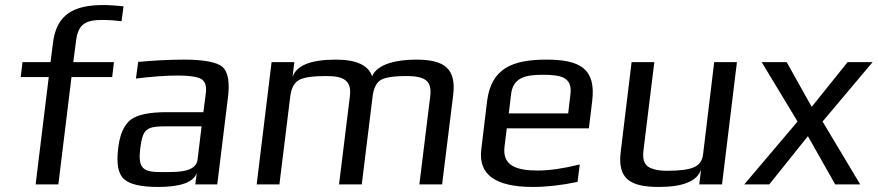

<svg xmlns="http://www.w3.org/2000/svg" viewBox="-20 -730 3474 760"><path d="M384 -651C413 -651 438 -649 461 -646L469 -705C441 -708 414 -710 388 -710C274 -710 204 -674 190 -562L180 -484H69L62 -425H173L121 0H211L263 -425H424L431 -484H270L281 -568C289 -634 318 -651 384 -651Z M840 0 882 -342C890 -404 883 -445 861 -465C839 -484 788 -494 707 -494C653 -494 593 -491 527 -485L518 -419C581 -427 637 -431 686 -431C731 -431 762 -426 777 -417C792 -408 798 -390 795 -363L785 -286H640C571 -286 524 -276 497 -256C471 -235 454 -198 448 -144C440 -82 448 -41 471 -21C494 0 539 10 606 10C696 10 747 -9 759 -46L753 0ZM535 -141C545 -220 558 -230 639 -230H778L762 -98C756 -47 680 -49 628 -49H610C540 -49 527 -72 535 -141Z M1627 -494C1556 -494 1474 -479 1453 -428C1438 -472 1390 -494 1310 -494C1210 -494 1153 -471 1138 -425L1145 -484H1055L996 0H1086L1129 -349C1133 -380 1144 -402 1163 -413C1182 -424 1218 -429 1272 -429C1338 -429 1373 -413 1365 -349L1322 0H1412L1455 -349C1459 -380 1469 -401 1485 -412C1501 -423 1536 -429 1589 -429C1611 -429 1630 -427 1644 -423C1678 -413 1688 -390 1683 -349L1640 0H1730L1774 -355C1786 -459 1739 -494 1627 -494Z M2143 -494C2006 -494 1924 -458 1908 -329L1885 -138C1873 -39 1941 10 2089 10C2145 10 2205 3 2266 -10L2275 -79C2210 -63 2155 -55 2109 -55C2026 -55 1968 -73 1977 -149L1986 -222H2311L2324 -329C2340 -458 2276 -494 2143 -494ZM2130 -434C2203 -434 2246 -423 2238 -357L2229 -281H1994L2003 -357C2011 -423 2059 -434 2130 -434Z M2588 10C2684 10 2740 -13 2755 -59L2748 0H2838L2897 -484H2807L2763 -119C2760 -94 2748 -77 2727 -68C2707 -59 2672 -54 2622 -54C2599 -54 2580 -56 2566 -61C2533 -70 2522 -93 2527 -134L2570 -484H2480L2437 -129C2424 -23 2473 10 2588 10Z M3385 0 3236 -249 3434 -484H3335L3193 -307L3094 -484H2995L3137 -249L2926 0H3025L3178 -191L3286 0Z"/></svg>

Font: Gamestation Text
Style: Italic
Weight: 400
Designer: Jonas Hecksher
Foundry: Jonas Hecksher, Playtypeª, e-types AS
Version: Version 1.003